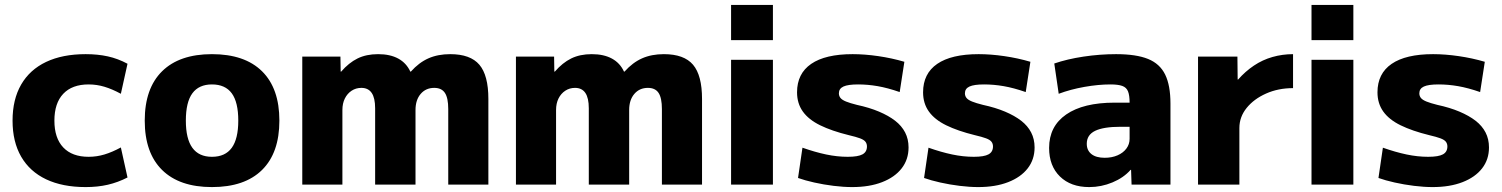

<svg xmlns="http://www.w3.org/2000/svg" viewBox="-20 -750 6100 780"><path d="M328 10Q234 10 167.5 -21.5Q101 -53 66 -113.5Q31 -174 31 -260Q31 -346 66 -406.5Q101 -467 167.5 -498.5Q234 -530 328 -530Q377 -530 418 -521Q459 -512 498 -491L471 -369Q436 -388 404.5 -397.5Q373 -407 340 -407Q273 -407 237 -369Q201 -331 201 -260Q201 -189 237 -151Q273 -113 340 -113Q373 -113 404.5 -122.5Q436 -132 471 -151L498 -29Q459 -9 418 0.5Q377 10 328 10Z M841 10Q709 10 638.5 -59.5Q568 -129 568 -260Q568 -391 638.5 -460.5Q709 -530 841 -530Q974 -530 1044.5 -460.5Q1115 -391 1115 -260Q1115 -129 1044.5 -59.5Q974 10 841 10ZM841 -113Q895 -113 921.5 -149.5Q948 -186 948 -260Q948 -335 921.5 -371Q895 -407 841 -407Q788 -407 761.5 -371Q735 -335 735 -260Q735 -186 761.5 -149.5Q788 -113 841 -113Z M1208 0V-520H1363L1364 -459H1366Q1397 -495 1432.5 -512.5Q1468 -530 1516 -530Q1565 -530 1598 -512Q1631 -494 1647 -459H1649Q1682 -496 1720.5 -513Q1759 -530 1809 -530Q1891 -530 1927.5 -487Q1964 -444 1964 -348V0H1801V-307Q1801 -352 1787.5 -372.5Q1774 -393 1744 -393Q1710 -393 1689 -368.5Q1668 -344 1668 -303V0H1504V-310Q1504 -352 1490 -372.5Q1476 -393 1448 -393Q1426 -393 1408.5 -381.5Q1391 -370 1381 -350Q1371 -330 1371 -303V0Z M2076 0V-520H2231L2232 -459H2234Q2265 -495 2300.5 -512.5Q2336 -530 2384 -530Q2433 -530 2466 -512Q2499 -494 2515 -459H2517Q2550 -496 2588.5 -513Q2627 -530 2677 -530Q2759 -530 2795.5 -487Q2832 -444 2832 -348V0H2669V-307Q2669 -352 2655.5 -372.5Q2642 -393 2612 -393Q2578 -393 2557 -368.5Q2536 -344 2536 -303V0H2372V-310Q2372 -352 2358 -372.5Q2344 -393 2316 -393Q2294 -393 2276.5 -381.5Q2259 -370 2249 -350Q2239 -330 2239 -303V0Z M2950 -587V-730H3120V-587ZM2950 0V-507H3120V0Z M3442 10Q3407 10 3366.5 5Q3326 0 3288 -8.5Q3250 -17 3222 -27L3240 -150Q3291 -132 3336 -122.5Q3381 -113 3424 -113Q3466 -113 3484 -123Q3502 -133 3502 -155Q3502 -166 3496 -174Q3490 -182 3474 -188Q3458 -194 3428 -201Q3359 -218 3312 -241Q3265 -264 3241.5 -297Q3218 -330 3218 -375Q3218 -451 3275.5 -490.5Q3333 -530 3444 -530Q3493 -530 3548 -522Q3603 -514 3654 -499L3635 -376Q3586 -393 3545.5 -400Q3505 -407 3466 -407Q3425 -407 3406.5 -398.5Q3388 -390 3388 -371Q3388 -360 3394.5 -352Q3401 -344 3417 -337.5Q3433 -331 3461 -324Q3512 -313 3551 -296.5Q3590 -280 3616.5 -259.5Q3643 -239 3657 -212Q3671 -185 3671 -151Q3671 -102 3643 -66Q3615 -30 3563.5 -10Q3512 10 3442 10Z M3954 10Q3919 10 3878.5 5Q3838 0 3800 -8.5Q3762 -17 3734 -27L3752 -150Q3803 -132 3848 -122.5Q3893 -113 3936 -113Q3978 -113 3996 -123Q4014 -133 4014 -155Q4014 -166 4008 -174Q4002 -182 3986 -188Q3970 -194 3940 -201Q3871 -218 3824 -241Q3777 -264 3753.5 -297Q3730 -330 3730 -375Q3730 -451 3787.5 -490.5Q3845 -530 3956 -530Q4005 -530 4060 -522Q4115 -514 4166 -499L4147 -376Q4098 -393 4057.5 -400Q4017 -407 3978 -407Q3937 -407 3918.5 -398.5Q3900 -390 3900 -371Q3900 -360 3906.5 -352Q3913 -344 3929 -337.5Q3945 -331 3973 -324Q4024 -313 4063 -296.5Q4102 -280 4128.5 -259.5Q4155 -239 4169 -212Q4183 -185 4183 -151Q4183 -102 4155 -66Q4127 -30 4075.5 -10Q4024 10 3954 10Z M4405 10Q4330 10 4286 -33Q4242 -76 4242 -149Q4242 -237 4311.5 -285Q4381 -333 4508 -333H4569Q4569 -363 4562.5 -379Q4556 -395 4539 -401Q4522 -407 4491 -407Q4442 -407 4385.5 -397Q4329 -387 4281 -369L4263 -492Q4315 -510 4381.5 -520Q4448 -530 4514 -530Q4596 -530 4644 -510.5Q4692 -491 4713.5 -447Q4735 -403 4735 -329V0H4577L4575 -60H4573Q4545 -28 4499.5 -9Q4454 10 4405 10ZM4468 -109Q4497 -109 4520 -119Q4543 -129 4556 -146.5Q4569 -164 4569 -186V-235H4533Q4463 -235 4429 -218.5Q4395 -202 4395 -166Q4395 -139 4414 -124Q4433 -109 4468 -109Z M4847 0V-520H5007L5008 -427H5010Q5039 -460 5074 -483.5Q5109 -507 5149.5 -518.5Q5190 -530 5233 -530V-392Q5173 -392 5123.5 -370Q5074 -348 5044.5 -311.5Q5015 -275 5015 -230V0Z M5308 -587V-730H5478V-587ZM5308 0V-507H5478V0Z M5800 10Q5765 10 5724.5 5Q5684 0 5646 -8.5Q5608 -17 5580 -27L5598 -150Q5649 -132 5694 -122.5Q5739 -113 5782 -113Q5824 -113 5842 -123Q5860 -133 5860 -155Q5860 -166 5854 -174Q5848 -182 5832 -188Q5816 -194 5786 -201Q5717 -218 5670 -241Q5623 -264 5599.5 -297Q5576 -330 5576 -375Q5576 -451 5633.5 -490.5Q5691 -530 5802 -530Q5851 -530 5906 -522Q5961 -514 6012 -499L5993 -376Q5944 -393 5903.5 -400Q5863 -407 5824 -407Q5783 -407 5764.5 -398.5Q5746 -390 5746 -371Q5746 -360 5752.5 -352Q5759 -344 5775 -337.5Q5791 -331 5819 -324Q5870 -313 5909 -296.5Q5948 -280 5974.5 -259.5Q6001 -239 6015 -212Q6029 -185 6029 -151Q6029 -102 6001 -66Q5973 -30 5921.5 -10Q5870 10 5800 10Z"/></svg>

Font: M PLUS 1 Thin ExtraBold
Style: Regular
Weight: 800
Version: Version 1.001